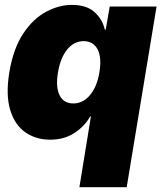

<svg xmlns="http://www.w3.org/2000/svg" viewBox="-20 -573 670 797"><path d="M309.6 204.1 357.4 -89.8H354.5Q331.1 -48.3 288.1 -20.5Q245.1 7.3 187.5 6.8Q129.4 6.8 85.4 -23.7Q41.5 -54.2 22.5 -116.2Q3.4 -178.2 18.6 -272.5Q35.2 -371.6 76.2 -433.3Q117.2 -495.1 170.9 -523.9Q224.6 -552.7 278.3 -552.7Q339.4 -552.7 372.6 -522.5Q405.8 -492.2 415 -450.2H418.9L435.5 -545.9H629.9L505.9 204.1ZM284.2 -143.6Q324.7 -143.6 353.8 -178.5Q382.8 -213.4 392.6 -272.5Q402.8 -333.5 385.3 -367.7Q367.7 -401.9 327.1 -402.3Q287.1 -401.9 259 -367.7Q231 -333.5 220.7 -272.5Q210.4 -211.9 227.3 -177.7Q244.1 -143.6 284.2 -143.6Z"/></svg>

Font: Inter Tight Black
Style: Italic
Weight: 900
Italic angle: -9.39999°
Designer: Rasmus Andersson
Foundry: rsms
Version: Version 3.004; ttfautohint (v1.8.4.7-5d5b)